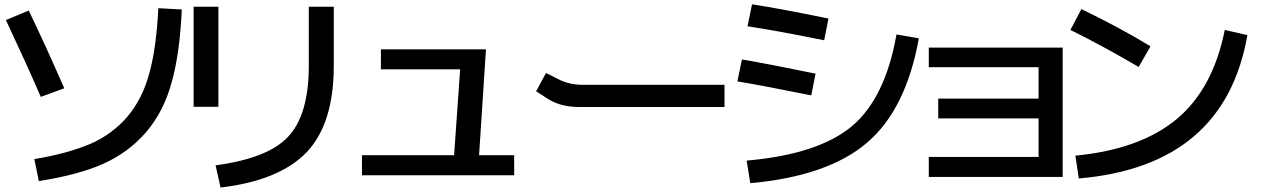

<svg xmlns="http://www.w3.org/2000/svg" viewBox="-20 -795 5725 871"><path d="M698.2 -757.8 804.7 -752Q795.9 -552.7 758.8 -421.9Q723.6 -291 643.6 -196.3Q563.5 -103.5 448.2 -51.8Q336.9 -2 156.2 26.4L135.7 -73.2Q287.1 -98.6 390.6 -142.6Q489.3 -185.5 559.6 -267.6Q627.9 -349.6 658.2 -465.8Q689.5 -579.1 698.2 -757.8ZM6.8 -704.1 110.4 -747.1Q185.5 -591.8 271.5 -394.5L165 -355.5Q108.4 -487.3 6.8 -704.1Z M1494.1 -764.6V-495.1Q1494.1 -235.4 1372.1 -105.5Q1248 24.4 980.5 55.7L958 -44.9Q1196.3 -77.1 1287.1 -174.8Q1379.9 -273.4 1380.9 -492.2V-764.6ZM858.4 -310.5V-764.6H970.7V-310.5Z M1708 -571.3H2184.6L2153.3 -90.8H2312.5V0H1622.1V-90.8H2040L2067.4 -480.5H1708Z M2412.1 -380.9 2463.9 -347.7Q2521.5 -309.6 2607.4 -309.6H3266.6V-410.2H2632.8Q2563.5 -409.2 2515.6 -434.6L2457 -463.9Z M4046.9 -638.7 4148.4 -621.1Q4089.8 -297.9 3913.1 -147.5Q3736.3 3.9 3383.8 36.1L3367.2 -66.4Q3690.4 -94.7 3843.8 -221.7Q3996.1 -349.6 4046.9 -638.7ZM3345.7 -525.4Q3496.1 -499 3679.7 -460.9L3660.2 -362.3Q3437.5 -407.2 3325.2 -425.8ZM3391.6 -775.4Q3514.6 -756.8 3738.3 -710.9L3718.8 -612.3Q3491.2 -658.2 3371.1 -675.8Z M4193.4 -579.1H4800.8V7.8H4193.4V-83H4691.4V-257.8H4236.3V-347.7H4691.4V-490.2H4193.4Z M4835.9 -659.2 4885.7 -753.9Q5064.5 -667 5199.2 -585L5145.5 -491.2Q4982.4 -586.9 4835.9 -659.2ZM5536.1 -659.2 5638.7 -635.7Q5535.2 -42 4874 14.6L4858.4 -88.9Q5153.3 -117.2 5319.3 -255.9Q5483.4 -393.6 5536.1 -659.2Z"/></svg>

Font: RobotoJAA
Style: Medium
Weight: 500
Version: Version 2.05; 2016-11-05